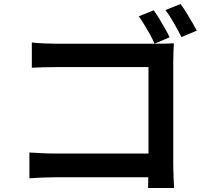

<svg xmlns="http://www.w3.org/2000/svg" viewBox="-20 -883 1040 953"><path d="M743 -832Q756 -815 770.5 -790.5Q785 -766 799 -741.5Q813 -717 822 -698L747 -666Q738 -688 724.5 -712Q711 -736 696.5 -760Q682 -784 669 -802ZM876 -863Q889 -846 904 -822Q919 -798 933 -773.5Q947 -749 957 -731L881 -699Q865 -730 843.5 -768Q822 -806 801 -833ZM138 -672Q166 -669 199.5 -667.5Q233 -666 258 -666H759Q780 -666 805 -666.5Q830 -667 843 -668Q842 -651 841 -626Q840 -601 840 -580V-62Q840 -36 841.5 -3Q843 30 844 50H715Q715 30 716 4.5Q717 -21 717 -49V-550H259Q228 -550 193.5 -549Q159 -548 138 -547ZM126 -126Q150 -125 182 -123Q214 -121 247 -121H786V-3H250Q221 -3 185.5 -1.5Q150 0 126 2Z"/></svg>

Font: Noto Sans HK SemiBold
Style: Regular
Weight: 600
Version: Version 2.004-H2;hotconv 1.0.118;makeotfexe 2.5.65603